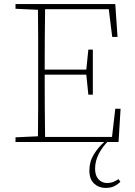

<svg xmlns="http://www.w3.org/2000/svg" viewBox="-20 -696 663 941"><path d="M56 -653V-676H545L556 -515H530L513 -651H201Q200 -581 199.5 -509Q199 -437 199 -357V-355H403L413 -453H435V-232H413L403 -330H199V-327Q199 -242 199.5 -168.5Q200 -95 201 -25H529L545 -163H571L561 0H56V-23L166 -28Q167 -97 167 -167Q167 -237 167 -307V-370Q167 -441 167 -510Q167 -579 166 -648ZM497 225Q464 225 441 203.5Q418 182 418 140Q418 96 440 60.5Q462 25 490 1V-5H511Q483 22 464.5 57.5Q446 93 446 131Q446 165 463 183Q480 201 505 201Q521 201 534 196Q547 191 561 182L570 195Q557 208 540 216.5Q523 225 497 225Z"/></svg>

Font: Source Serif 4 SmText ExtraLight
Style: Regular
Weight: 200
Designer: Frank Grießhammer
Foundry: Adobe
Version: Version 4.005;hotconv 1.1.0;makeotfexe 2.6.0